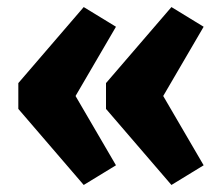

<svg xmlns="http://www.w3.org/2000/svg" viewBox="-20 -556 636 549"><path d="M470.2 -27.1 283.1 -244.6V-318.4L470.2 -535.8L562.3 -479.5L446.7 -281.5L562.3 -83.4ZM219.4 -27.1 32.4 -244.6V-318.4L219.4 -535.8L311.6 -479.5L196 -281.5L311.6 -83.4Z"/></svg>

Font: REM Medium
Style: Regular
Weight: 500
Designer: Octavio Pardo
Foundry: Ashler Design
Version: Version 1.005;gftools[0.9.28]